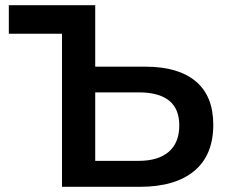

<svg xmlns="http://www.w3.org/2000/svg" viewBox="-20 -720 876 740"><path d="M802 -239Q802 -122 728.5 -61Q655 0 519 0H219V-590H14V-700H347V-463H541Q667 -463 734.5 -406.5Q802 -350 802 -239ZM671 -237Q671 -364 514 -364H347V-100H514Q590 -100 630.5 -135Q671 -170 671 -237Z"/></svg>

Font: APTA Sans SemiBold
Style: Bold
Weight: 600
Version: Version 7.200